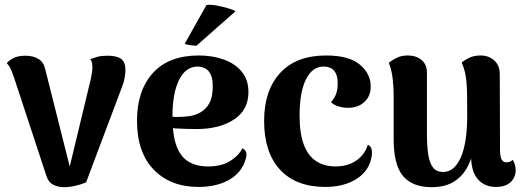

<svg xmlns="http://www.w3.org/2000/svg" viewBox="-20 -761 2171 796"><path d="M245 15Q221 15 201 5Q181 -5 173 -30L40 -434Q36 -446 28.5 -466Q21 -486 8 -499Q17 -510 35.5 -520Q54 -530 86 -530Q118 -530 139.5 -516.5Q161 -503 167 -476L277 -39L262 -41L357 -436Q359 -448 361 -459Q363 -470 363 -482Q363 -494 361 -502Q359 -510 354 -515Q368 -521 384 -525.5Q400 -530 425 -530Q465 -530 482.5 -516.5Q500 -503 500 -472Q500 -459 497 -440Q494 -421 486 -401L337 -5Q289 15 245 15Z M803 14Q687 14 617.5 -57.5Q548 -129 548 -260Q548 -386 614 -458.5Q680 -531 804 -531Q862 -531 908.5 -514Q955 -497 982.5 -463.5Q1010 -430 1010 -379Q1010 -305 950 -265.5Q890 -226 795 -226Q755 -226 709.5 -228.5Q664 -231 611 -244L615 -285Q636 -283 658.5 -280Q681 -277 714 -276Q736 -276 761.5 -279Q787 -282 810 -294.5Q833 -307 847.5 -332.5Q862 -358 862 -402Q862 -436 853 -453.5Q844 -471 829.5 -478Q815 -485 799 -485Q750 -485 722.5 -430Q695 -375 695 -278Q695 -201 712 -155.5Q729 -110 762 -90.5Q795 -71 842 -71Q898 -71 933.5 -93Q969 -115 985 -146Q996 -142 1000.5 -129Q1005 -116 994 -88Q975 -39 924.5 -12.5Q874 14 803 14ZM956 -714 794 -571Q782 -572 767 -574Q752 -576 746 -580L836 -740Q852 -743 878.5 -738Q905 -733 928 -726Q951 -719 956 -714Z M1329 14Q1207 14 1141 -57.5Q1075 -129 1075 -260Q1075 -386 1141.5 -458.5Q1208 -531 1332 -531Q1427 -531 1472 -493Q1517 -455 1517 -403Q1517 -362 1490.5 -338Q1464 -314 1423 -314Q1403 -314 1383 -320Q1363 -326 1352 -338Q1366 -352 1373 -370.5Q1380 -389 1380 -415Q1380 -441 1372.5 -456.5Q1365 -472 1352 -478.5Q1339 -485 1321 -485Q1275 -485 1248.5 -432Q1222 -379 1222 -282Q1222 -208 1239.5 -161.5Q1257 -115 1290.5 -93Q1324 -71 1371 -71Q1407 -71 1434.5 -83Q1462 -95 1480 -115.5Q1498 -136 1505 -161Q1516 -157 1520.5 -142.5Q1525 -128 1518 -99Q1504 -46 1453 -16Q1402 14 1329 14Z M1973 -531Q2006 -531 2029 -510.5Q2052 -490 2052 -453L2053 -140Q2053 -112 2059.5 -100Q2066 -88 2079 -88Q2084 -88 2092 -90Q2100 -92 2105 -99Q2118 -79 2118 -57Q2118 -26 2097 -6Q2076 14 2036 14Q1989 14 1961 -18Q1933 -50 1933 -115V-146L1950 -176Q1942 -116 1920.5 -73.5Q1899 -31 1862 -8Q1825 15 1770 15Q1690 15 1651 -31Q1612 -77 1612 -186V-370Q1612 -393 1608.5 -430Q1605 -467 1592 -501Q1606 -512 1625 -521.5Q1644 -531 1671 -531Q1705 -531 1727.5 -512.5Q1750 -494 1750 -460V-208Q1750 -156 1755.5 -120Q1761 -84 1775.5 -66Q1790 -48 1817 -48Q1840 -48 1858 -62.5Q1876 -77 1889.5 -106.5Q1903 -136 1910 -180Q1917 -224 1917 -282Q1917 -330 1916.5 -363Q1916 -396 1914 -419.5Q1912 -443 1907.5 -462Q1903 -481 1894 -502Q1903 -510 1923.5 -520.5Q1944 -531 1973 -531Z"/></svg>

Font: Arima Thin
Style: Bold
Weight: 700
Version: Version 1.100